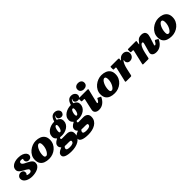

<svg xmlns="http://www.w3.org/2000/svg" viewBox="337 -2581 4632 4632"><g transform="rotate(-45 2653.0 -265.0)"><path d="M267 -132.5Q267 -152 249.2 -168.2Q231.5 -184.5 203.2 -200.2Q175 -216 143.8 -232.8Q112.5 -249.5 84.2 -269.5Q56 -289.5 38.2 -314Q20.5 -338.5 20.5 -370Q20.5 -429.5 55.8 -467.5Q91 -505.5 147 -523.8Q203 -542 265.5 -542Q349 -542 402.8 -520.5Q456.5 -499 482.5 -466.5Q508.5 -434 508.5 -401Q508.5 -363.5 482.2 -337.8Q456 -312 409.5 -312Q377 -312 351 -334.2Q325 -356.5 325 -390Q325 -412 330.2 -419.5Q335.5 -427 335.5 -436Q335.5 -443.5 318.2 -447.8Q301 -452 282.5 -452Q250 -452 235.8 -439.2Q221.5 -426.5 221.5 -406Q221.5 -383.5 240.5 -365.8Q259.5 -348 289.5 -332.5Q319.5 -317 353.2 -300.5Q387 -284 417 -264.5Q447 -245 466 -219.2Q485 -193.5 485 -159Q485 -109 458.5 -74.2Q432 -39.5 389.2 -18.2Q346.5 3 296.2 12.5Q246 22 198.5 22Q153 22 108.5 12Q64 2 27.5 -18.2Q-9 -38.5 -30.8 -69.2Q-52.5 -100 -52.5 -141Q-52.5 -184.5 -19.8 -215.2Q13 -246 61.5 -246Q100 -246 125 -224.2Q150 -202.5 150 -167Q150 -140.5 142.8 -127.8Q135.5 -115 128.2 -109.5Q121 -104 121 -99Q121 -92.5 147.2 -85.2Q173.5 -78 205.5 -78Q226 -78 246.5 -90Q267 -102 267 -132.5Z M519 -215Q519 -286.5 549.8 -344.2Q580.5 -402 631 -443.8Q681.5 -485.5 741.5 -507.8Q801.5 -530 860 -530Q933 -530 992.5 -507Q1052 -484 1087.5 -434.5Q1123 -385 1123 -305Q1123 -234 1095 -176Q1067 -118 1019 -76.2Q971 -34.5 911 -12.2Q851 10 786.5 10Q707 10 646.8 -13Q586.5 -36 552.8 -85.5Q519 -135 519 -215ZM730.5 -160Q730.5 -119.5 743.8 -104.8Q757 -90 783 -90Q801 -90 823 -110Q845 -130 865 -164.8Q885 -199.5 898 -244.8Q911 -290 911 -340Q911 -430 863.5 -430Q840 -430 816.5 -407Q793 -384 773.5 -345.2Q754 -306.5 742.2 -258.5Q730.5 -210.5 730.5 -160Z M1041.5 155Q1041.5 109 1077.5 77.8Q1113.5 46.5 1165 28Q1187.5 19.5 1184.5 17.2Q1181.5 15 1168.5 1Q1143.5 -26.5 1143.5 -61Q1143.5 -108 1173 -140Q1202.5 -172 1243 -191.5Q1265 -203 1265.2 -204.8Q1265.5 -206.5 1249.5 -222Q1229.5 -240 1218.5 -263.8Q1207.5 -287.5 1207.5 -317Q1207.5 -373 1233.8 -414.8Q1260 -456.5 1302.2 -484.2Q1344.5 -512 1394 -526Q1443.5 -540 1490 -540H1492.5Q1499.5 -539.5 1502.8 -542Q1506 -544.5 1508.5 -554Q1518 -589.5 1537 -622.2Q1556 -655 1586.5 -676Q1617 -697 1660.5 -697Q1705 -697 1735.2 -680.2Q1765.5 -663.5 1781.2 -638.2Q1797 -613 1797 -587Q1797 -554 1772.8 -525Q1748.5 -496 1704 -496Q1668 -496 1639.8 -517.2Q1611.5 -538.5 1611.5 -575Q1611.5 -594 1619 -604.5Q1626.5 -615 1631.2 -619Q1636 -623 1628 -623Q1615 -623 1600.2 -599.5Q1585.5 -576 1577.5 -540.5Q1575.5 -531.5 1576.5 -529.2Q1577.5 -527 1585 -524.5Q1628 -508.5 1654.5 -476Q1681 -443.5 1681 -396Q1681 -340 1656 -297.5Q1631 -255 1590 -226.8Q1549 -198.5 1500.2 -184.2Q1451.5 -170 1404 -170Q1385 -170 1363.5 -172.5Q1349.5 -174.5 1341.2 -174Q1333 -173.5 1325 -163Q1317.5 -152 1317.5 -140Q1317.5 -132 1324.5 -125.5Q1331.5 -119 1351 -119Q1359.5 -119 1380.8 -119.2Q1402 -119.5 1427.5 -119.5Q1453 -119.5 1475 -119.8Q1497 -120 1507 -120Q1576.5 -120 1615.5 -86.8Q1654.5 -53.5 1654.5 9Q1654.5 78.5 1624 127.2Q1593.5 176 1542.5 206.5Q1491.5 237 1428.2 251Q1365 265 1299.5 265Q1180 265 1110.8 237Q1041.5 209 1041.5 155ZM1402 -302Q1402 -283.5 1408 -271.8Q1414 -260 1428 -260Q1447.5 -260 1463 -284Q1478.5 -308 1487.5 -342.2Q1496.5 -376.5 1496.5 -408Q1496.5 -427 1490.5 -438.5Q1484.5 -450 1470 -450Q1450.5 -450 1435.2 -426.2Q1420 -402.5 1411 -368Q1402 -333.5 1402 -302ZM1255 65Q1244 76 1237.5 88.2Q1231 100.5 1231 115Q1230.5 142.5 1259.8 152.8Q1289 163 1337.5 163Q1396 163 1433 146Q1470 129 1470.5 88Q1471 70.5 1454.5 64.8Q1438 59 1400 59H1315.5Q1299 59 1285 57Q1272.5 55.5 1267.2 56.5Q1262 57.5 1255 65Z M1609 155Q1609 109 1645 77.8Q1681 46.5 1732.5 28Q1755 19.5 1752 17.2Q1749 15 1736 1Q1711 -26.5 1711 -61Q1711 -108 1740.5 -140Q1770 -172 1810.5 -191.5Q1832.5 -203 1832.8 -204.8Q1833 -206.5 1817 -222Q1797 -240 1786 -263.8Q1775 -287.5 1775 -317Q1775 -373 1801.2 -414.8Q1827.5 -456.5 1869.8 -484.2Q1912 -512 1961.5 -526Q2011 -540 2057.5 -540H2060Q2067 -539.5 2070.2 -542Q2073.5 -544.5 2076 -554Q2085.5 -589.5 2104.5 -622.2Q2123.5 -655 2154 -676Q2184.5 -697 2228 -697Q2272.5 -697 2302.8 -680.2Q2333 -663.5 2348.8 -638.2Q2364.5 -613 2364.5 -587Q2364.5 -554 2340.2 -525Q2316 -496 2271.5 -496Q2235.5 -496 2207.2 -517.2Q2179 -538.5 2179 -575Q2179 -594 2186.5 -604.5Q2194 -615 2198.8 -619Q2203.5 -623 2195.5 -623Q2182.5 -623 2167.8 -599.5Q2153 -576 2145 -540.5Q2143 -531.5 2144 -529.2Q2145 -527 2152.5 -524.5Q2195.5 -508.5 2222 -476Q2248.5 -443.5 2248.5 -396Q2248.5 -340 2223.5 -297.5Q2198.5 -255 2157.5 -226.8Q2116.5 -198.5 2067.8 -184.2Q2019 -170 1971.5 -170Q1952.5 -170 1931 -172.5Q1917 -174.5 1908.8 -174Q1900.5 -173.5 1892.5 -163Q1885 -152 1885 -140Q1885 -132 1892 -125.5Q1899 -119 1918.5 -119Q1927 -119 1948.2 -119.2Q1969.5 -119.5 1995 -119.5Q2020.5 -119.5 2042.5 -119.8Q2064.5 -120 2074.5 -120Q2144 -120 2183 -86.8Q2222 -53.5 2222 9Q2222 78.5 2191.5 127.2Q2161 176 2110 206.5Q2059 237 1995.8 251Q1932.5 265 1867 265Q1747.5 265 1678.2 237Q1609 209 1609 155ZM1969.5 -302Q1969.5 -283.5 1975.5 -271.8Q1981.5 -260 1995.5 -260Q2015 -260 2030.5 -284Q2046 -308 2055 -342.2Q2064 -376.5 2064 -408Q2064 -427 2058 -438.5Q2052 -450 2037.5 -450Q2018 -450 2002.8 -426.2Q1987.5 -402.5 1978.5 -368Q1969.5 -333.5 1969.5 -302ZM1822.5 65Q1811.5 76 1805 88.2Q1798.5 100.5 1798.5 115Q1798 142.5 1827.2 152.8Q1856.5 163 1905 163Q1963.5 163 2000.5 146Q2037.5 129 2038 88Q2038.5 70.5 2022 64.8Q2005.5 59 1967.5 59H1883Q1866.5 59 1852.5 57Q1840 55.5 1834.8 56.5Q1829.5 57.5 1822.5 65Z M2446 -690Q2446 -741 2480.8 -768Q2515.5 -795 2564 -795Q2613 -795 2648 -768Q2683 -741 2683 -690Q2682.5 -639 2647.8 -612Q2613 -585 2564 -585Q2515.5 -585 2480.8 -612Q2446 -639 2446 -690ZM2636 -490 2554 -151Q2551.5 -141 2551.5 -131Q2551.5 -117 2564 -117Q2591.5 -117 2625.5 -184Q2634.5 -201 2638.5 -205.2Q2642.5 -209.5 2661.5 -200.5L2713.5 -176Q2731 -168 2726.2 -158.2Q2721.5 -148.5 2713.5 -133.5Q2674 -59 2612.8 -17Q2551.5 25 2473.5 25Q2412 25 2376.2 -3.5Q2340.5 -32 2340.5 -77Q2340.5 -91.5 2344.2 -110Q2348 -128.5 2350.5 -140L2405.5 -386Q2409.5 -404.5 2407 -409.8Q2404.5 -415 2382 -415H2334Q2318.5 -415 2314.5 -419.2Q2310.5 -423.5 2310.5 -440V-499Q2310.5 -513.5 2315.2 -516.8Q2320 -520 2334 -520H2610Q2635 -520 2638.2 -515.2Q2641.5 -510.5 2636 -490Z M2756 -215Q2756 -286.5 2786.8 -344.2Q2817.5 -402 2868 -443.8Q2918.5 -485.5 2978.5 -507.8Q3038.5 -530 3097 -530Q3170 -530 3229.5 -507Q3289 -484 3324.5 -434.5Q3360 -385 3360 -305Q3360 -234 3332 -176Q3304 -118 3256 -76.2Q3208 -34.5 3148 -12.2Q3088 10 3023.5 10Q2944 10 2883.8 -13Q2823.5 -36 2789.8 -85.5Q2756 -135 2756 -215ZM2967.5 -160Q2967.5 -119.5 2980.8 -104.8Q2994 -90 3020 -90Q3038 -90 3060 -110Q3082 -130 3102 -164.8Q3122 -199.5 3135 -244.8Q3148 -290 3148 -340Q3148 -430 3100.5 -430Q3077 -430 3053.5 -407Q3030 -384 3010.5 -345.2Q2991 -306.5 2979.2 -258.5Q2967.5 -210.5 2967.5 -160Z M3413 -520H3654.5Q3673.5 -520 3682.2 -515.5Q3691 -511 3687 -492L3682.5 -469Q3679 -451.5 3680 -446.2Q3681 -441 3697.5 -459.5Q3734.5 -502.5 3767 -517.8Q3799.5 -533 3842 -533Q3873 -533 3901.2 -518.8Q3929.5 -504.5 3947.2 -478.8Q3965 -453 3965 -419Q3965 -357.5 3927 -318.8Q3889 -280 3829.5 -280Q3785.5 -280 3760 -307.2Q3734.5 -334.5 3735 -365Q3735 -379.5 3738 -387.2Q3741 -395 3741 -400Q3741 -405 3736.5 -405Q3729 -405 3712 -381Q3695 -357 3675.8 -310Q3656.5 -263 3641.5 -193.5L3607 -35Q3603 -15.5 3597.5 -7.8Q3592 0 3568 0H3426Q3404.5 0 3399 -4.2Q3393.5 -8.5 3397 -25L3481.5 -387Q3485.5 -405 3482.2 -410Q3479 -415 3457 -415H3419Q3402.5 -415 3399.2 -419.8Q3396 -424.5 3396 -441V-499.5Q3396 -511 3399 -515.5Q3402 -520 3413 -520Z M4006.5 -520H4262Q4275 -520 4278.8 -516.2Q4282.5 -512.5 4280.5 -501L4269 -430Q4266 -411 4269 -409Q4272 -407 4286 -426Q4313 -464 4336.8 -489Q4360.5 -514 4391.5 -526.5Q4422.5 -539 4470 -539Q4514.5 -539 4547.2 -520.2Q4580 -501.5 4590 -458.2Q4600 -415 4576 -341L4516 -155Q4512 -142 4512 -136Q4512 -122 4525 -122Q4539.5 -122 4556.8 -138.5Q4574 -155 4594.5 -197Q4602.5 -207 4608.8 -210.8Q4615 -214.5 4626.5 -209L4673.5 -183Q4691 -175 4691 -169.2Q4691 -163.5 4682.5 -146.5Q4645 -71 4581.5 -25.5Q4518 20 4437 20Q4369.5 20 4334.8 -7.5Q4300 -35 4300 -73Q4300 -87.5 4302.8 -100.8Q4305.5 -114 4309 -125L4361 -310Q4375.5 -358 4370.8 -373Q4366 -388 4347.5 -388Q4324.5 -388 4302.2 -360.2Q4280 -332.5 4260.8 -283.5Q4241.5 -234.5 4227.5 -170.5L4195.5 -24Q4192 -8.5 4186.5 -4.2Q4181 0 4163.5 0H4014.5Q3989 0 3986.5 -6Q3984 -12 3988.5 -31L4071 -387Q4075 -405 4072 -410Q4069 -415 4045.5 -415H4010Q3994.5 -415 3990.5 -419.5Q3986.5 -424 3986.5 -439V-498Q3986.5 -512 3989.8 -516Q3993 -520 4006.5 -520Z M4702 -215Q4702 -286.5 4732.8 -344.2Q4763.5 -402 4814 -443.8Q4864.5 -485.5 4924.5 -507.8Q4984.5 -530 5043 -530Q5116 -530 5175.5 -507Q5235 -484 5270.5 -434.5Q5306 -385 5306 -305Q5306 -234 5278 -176Q5250 -118 5202 -76.2Q5154 -34.5 5094 -12.2Q5034 10 4969.5 10Q4890 10 4829.8 -13Q4769.5 -36 4735.8 -85.5Q4702 -135 4702 -215ZM4913.5 -160Q4913.5 -119.5 4926.8 -104.8Q4940 -90 4966 -90Q4984 -90 5006 -110Q5028 -130 5048 -164.8Q5068 -199.5 5081 -244.8Q5094 -290 5094 -340Q5094 -430 5046.5 -430Q5023 -430 4999.5 -407Q4976 -384 4956.5 -345.2Q4937 -306.5 4925.2 -258.5Q4913.5 -210.5 4913.5 -160Z"/></g></svg>

Font: Besley* Fatface
Style: Italic
Weight: 900
Italic angle: -13°
Designer: Owen Earl
Foundry: indestructible type*
Version: Version 3.000; ttfautohint (v1.8.3)